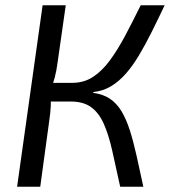

<svg xmlns="http://www.w3.org/2000/svg" viewBox="-20 -710 646 730"><path d="M606 -690Q580 -635 556 -587Q532 -539 508 -499Q484 -459 458 -429.5Q432 -400 402 -382Q372 -364 335 -360L334 -357Q372 -352 398 -334.5Q424 -317 442 -287Q460 -257 473.5 -215Q487 -173 499 -119Q511 -65 525 0H437Q420 -78 406.5 -138Q393 -198 374.5 -239.5Q356 -281 326.5 -302.5Q297 -324 249 -324L255 -395Q299 -395 333.5 -417.5Q368 -440 397.5 -480Q427 -520 455.5 -573.5Q484 -627 515 -690ZM230 -690 199 -473Q195 -441 188 -415Q181 -389 170 -360Q174 -332 173 -307Q172 -282 167 -249L133 0H45L142 -690ZM294 -395 284 -324H151L161 -395Z"/></svg>

Font: Exo 2
Style: Italic
Weight: 400
Italic angle: -8°
Designer: Natanael Gama
Foundry: Natanael Gama
Version: Version 2.010